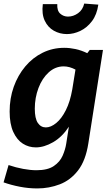

<svg xmlns="http://www.w3.org/2000/svg" viewBox="-29 -814 625 1076"><path d="M180 242Q131 242 82 232.5Q33 223 -9 208L19 111Q60 125 101 132.5Q142 140 175 140Q238 140 272.5 116.5Q307 93 322 58.5Q337 24 342 -8L357 -104Q319 -46 268.5 -17Q218 12 172 12Q132 12 99 -9Q66 -30 45.5 -74.5Q25 -119 25 -189Q25 -263 48 -327.5Q71 -392 112.5 -441.5Q154 -491 210 -518.5Q266 -546 331 -546Q362 -546 394.5 -539Q427 -532 460 -516L474 -534H548L466 -10Q451 86 408.5 141Q366 196 306 219Q246 242 180 242ZM228 -100Q256 -100 286 -124.5Q316 -149 340 -196.5Q364 -244 376 -313L394 -424Q360 -442 328 -442Q281 -442 244 -408.5Q207 -375 186.5 -320.5Q166 -266 166 -205Q166 -150 183 -125Q200 -100 228 -100ZM346 -623Q306 -623 272.5 -642Q239 -661 221.5 -698.5Q204 -736 211 -791H292Q290 -754 308.5 -737.5Q327 -721 352 -721Q382 -721 408.5 -740Q435 -759 443 -794L522 -788Q514 -732 486.5 -695.5Q459 -659 421.5 -641Q384 -623 346 -623Z"/></svg>

Font: Bitter
Style: Bold Italic
Weight: 700
Italic angle: -9°
Designer: Sol Matas, and Bitter project Authors
Foundry: Sol Matas
Version: Version 2.001